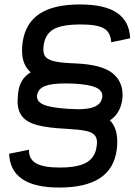

<svg xmlns="http://www.w3.org/2000/svg" viewBox="-20 -715 605 863"><path d="M21 -24 110 -42Q109 0 142 19Q175 38 248 38Q327 38 366 17Q405 -4 413 -49Q416 -64 416 -75Q416 -97 403.5 -109.5Q391 -122 362 -127.5Q333 -133 279 -136Q197 -140 150 -152Q103 -164 81 -190Q59 -216 59 -261Q59 -271 61 -293Q67 -360 118 -390Q79 -424 79 -488Q79 -506 82 -527Q95 -612 158.5 -653.5Q222 -695 339 -695Q451 -695 506.5 -657Q562 -619 565 -543L480 -525Q477 -570 447 -587.5Q417 -605 343 -605Q260 -605 222.5 -584.5Q185 -564 177 -516Q175 -507 175 -491Q175 -468 188 -456Q201 -444 231.5 -438Q262 -432 319 -430Q434 -425 482.5 -388.5Q531 -352 531 -288Q531 -252 516 -221.5Q501 -191 474 -174Q507 -141 507 -79Q507 -57 505 -44Q494 43 429.5 85.5Q365 128 246 128Q27 128 21 -24ZM329 -224Q382 -224 408 -236.5Q434 -249 439 -275Q440 -278 440 -284Q440 -309 410.5 -322Q381 -335 314 -339Q300 -340 274 -340Q211 -340 181.5 -328Q152 -316 147 -289Q142 -260 174 -245.5Q206 -231 284 -226Q318 -224 329 -224Z"/></svg>

Font: Neutral Grotesk
Style: Italic
Weight: 400
Italic angle: -8°
Designer: Nawras Khrais
Foundry: Nawras Khrais
Version: Version 1.000